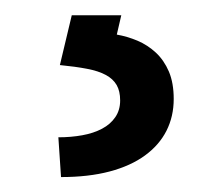

<svg xmlns="http://www.w3.org/2000/svg" viewBox="-20 -20 288 252"><path d="M139.2 0 133.3 25.4Q147 27.8 160.4 33.4Q173.8 39.1 184.6 49.1Q195.3 59.1 201.7 74Q208 88.9 208 109.9Q208 132.8 198.5 151.6Q189 170.4 170.2 184.1Q151.4 197.8 123.8 205.1Q96.2 212.4 60.1 212.4L56.6 160.2Q73.2 160.2 88.1 157.5Q103 154.8 114 148.9Q125 143.1 131.3 133.8Q137.7 124.5 137.7 111.8Q137.7 99.6 133.1 91.6Q128.4 83.5 118.9 78.4Q109.4 73.2 94.2 70.3Q79.1 67.4 58.6 65.4L74.2 0Z"/></svg>

Font: Nahid FD
Style: FD
Weight: 400
Foundry: DejaVu fonts team - Redesigned by Saber Rastikerdar
Version: Version 0.3.0